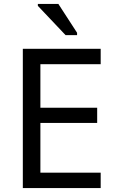

<svg xmlns="http://www.w3.org/2000/svg" viewBox="-20 -964 596 984"><path d="M97 0V-714H496V-635H187V-412H478V-334H187V-79H496V0ZM316 -784 174 -934V-944H279L375 -796V-784Z"/></svg>

Font: Noto Sans Ambassadori
Style: Regular
Weight: 400
Designer: Monotype Design Team
Foundry: Monotype Imaging Inc.
Version: Version 2.013